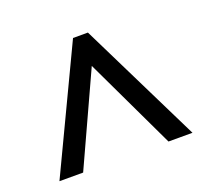

<svg xmlns="http://www.w3.org/2000/svg" viewBox="-80 -811 641 594"><g transform="rotate(-20 240.5 -514.0)"><path d="M22 -313H100L238 -614L381 -313H460L262 -715H213Z"/></g></svg>

Font: Noto Sans Gujarati Condensed
Style: Regular
Weight: 400
Width: 3
Designer: Jelle Bosma - Monotype Design Team, Universal Thirst
Foundry: Monotype Imaging Inc.
Version: Version 2.106